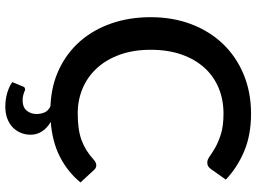

<svg xmlns="http://www.w3.org/2000/svg" viewBox="-138 -630 941 704"><g transform="rotate(90 332.0 -277.5)"><path d="M648.5 -102.5Q609.5 -55.5 555 -27.5Q500.5 0.5 426.5 6.5Q449 19.5 461.2 38.5Q473.5 57.5 473.5 80Q473.5 100 466.2 117Q459 134 445.8 146.5Q432.5 159 413.5 166Q394.5 173 371 173Q344 173 320.2 166Q296.5 159 280.5 147.5L297 107.5Q299.5 100.5 307.5 100.5Q310 100.5 313 102Q316 103.5 320.5 105Q325 106.5 331.5 108Q338 109.5 348.5 109.5Q372.5 109.5 385 94.8Q397.5 80 397.5 58Q397.5 42.5 391.5 28.8Q385.5 15 369 7.5Q294 4.5 233.8 -24Q173.5 -52.5 131 -101Q88.5 -149.5 65.5 -215.5Q42.5 -281.5 42.5 -360Q42.5 -441 68.2 -508.8Q94 -576.5 140.8 -625.2Q187.5 -674 252.8 -701Q318 -728 396.5 -728Q474.5 -728 534.2 -702.8Q594 -677.5 638 -635.5L599.5 -581Q595.5 -575.5 590 -571.5Q584.5 -567.5 575 -567.5Q565 -567.5 552.2 -576.8Q539.5 -586 519.8 -597.2Q500 -608.5 470.2 -617.8Q440.5 -627 396 -627Q344.5 -627 301.5 -609Q258.5 -591 227.5 -556.5Q196.5 -522 179.2 -472.5Q162 -423 162 -360Q162 -296.5 180 -246.8Q198 -197 229.5 -162.8Q261 -128.5 303.5 -110.5Q346 -92.5 395 -92.5Q425 -92.5 448.8 -95.8Q472.5 -99 492.5 -106.2Q512.5 -113.5 530.2 -124.5Q548 -135.5 565.5 -151.5Q575.5 -160.5 585.5 -160.5Q595 -160.5 602 -153Z"/></g></svg>

Font: Lato SemiBold
Style: Regular
Weight: 600
Designer: Lukasz Dziedzic with Adam Twardoch and Botio Nikoltchev
Foundry: tyPoland Lukasz Dziedzic
Version: Version 2.015; 2015-08-06; http://www.latofonts.com/